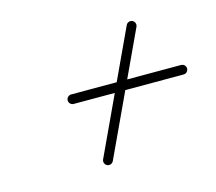

<svg xmlns="http://www.w3.org/2000/svg" viewBox="-60 -514 527 469"><g transform="rotate(-15 204.0 -279.0)"><path d="M293.1 -435.1C293.1 -435.1 293.1 -435.1 293.1 -435.1C246.2 -334.4 199.2 -233.7 152.3 -133.1C149.5 -127.1 152.1 -119.9 158.1 -117.1C164.1 -114.3 171.2 -116.9 174.1 -122.9C174.1 -122.9 174.1 -122.9 174.1 -122.9C221 -223.6 267.9 -324.3 314.9 -424.9C317.7 -430.9 315.1 -438.1 309.1 -440.9C303.1 -443.7 295.9 -441.1 293.1 -435.1ZM118 -282.5C118 -282.5 118 -282.5 118 -282.5C210.7 -282.5 303.3 -282.5 396 -282.5C402.6 -282.5 408 -287.9 408 -294.5C408 -301.1 402.6 -306.5 396 -306.5C396 -306.5 396 -306.5 396 -306.5C303.3 -306.5 210.7 -306.5 118 -306.5C111.4 -306.5 106 -301.1 106 -294.5C106 -287.9 111.4 -282.5 118 -282.5Z"/></g></svg>

Font: FRB American Cursive Guidelines Arrows Light
Style: Italic
Weight: 300
Italic angle: -25°
Version: Version 2.0;Modular Font Editor K font №1